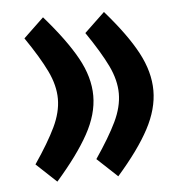

<svg xmlns="http://www.w3.org/2000/svg" viewBox="-43 -526 551 581"><g transform="rotate(-5 233.0 -235.5)"><path d="M231.9 -43.9Q274.4 -106.4 295.7 -150.9Q316.9 -195.3 316.9 -235.8Q316.9 -276.4 295.7 -320.6Q274.4 -364.7 231.9 -426.8L293.5 -485.4Q358.9 -410.6 390.4 -351.6Q421.9 -292.5 421.9 -235.8Q421.9 -179.7 390.4 -120.4Q358.9 -61 293.5 13.7ZM46.9 -43.9Q89.4 -106.4 110.6 -150.9Q131.8 -195.3 131.8 -235.8Q131.8 -276.4 110.6 -320.6Q89.4 -364.7 46.9 -426.8L108.4 -485.4Q173.8 -410.6 206.5 -351.6Q239.3 -292.5 239.3 -235.8Q239.3 -179.7 206.5 -120.4Q173.8 -61 108.4 13.7Z"/></g></svg>

Font: Vazirmatn RD SemiBold
Style: Regular
Weight: 600
Designer: Saber Rastikerdar
Foundry: Saber Rastikerdar
Version: Version 32.102